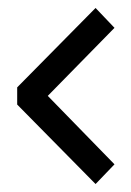

<svg xmlns="http://www.w3.org/2000/svg" viewBox="-20 -513 333 487"><path d="M222.4 -46.2 270.4 -96.2 101.2 -269.8 270.4 -442.4 222.4 -492.8 23.6 -291.4V-247.8Z"/></svg>

Font: Secuela Light
Style: Regular
Weight: 300
Designer: Fernando Haro
Foundry: deFharo
Version: Version 1.708